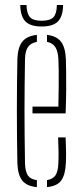

<svg xmlns="http://www.w3.org/2000/svg" viewBox="-20 -744 328 768"><path d="M49.5 -92Q48.5 -142.5 48 -194.8Q47.5 -247 47.5 -299.5Q47.5 -352 48 -404.2Q48.5 -456.5 49.5 -507Q51 -554 69 -577Q87 -600 127.5 -604.5V-576.5Q103 -572 92 -556Q81 -540 80 -509Q79 -448 78.5 -397.8Q78 -347.5 78 -300.5Q78 -253.5 78.5 -202.8Q79 -152 80 -90.5Q81 -56.5 92 -41.5Q103 -26.5 127.5 -23.5V4.5Q86 0.5 68.5 -22.5Q51 -45.5 49.5 -92ZM168 4.5V-23.5Q191.5 -27.5 201.8 -42.5Q212 -57.5 213.5 -90.5Q214.5 -112 214.2 -137.5Q214 -163 212.5 -194.5H242.5Q244 -164.5 244.2 -139Q244.5 -113.5 243.5 -92Q241.5 -45.5 225.2 -22.5Q209 0.5 168 4.5ZM110 -290.5V-317.5H213.5Q214.5 -359.5 214.8 -396.8Q215 -434 214.8 -462.8Q214.5 -491.5 213.5 -509Q211.5 -540 201 -556Q190.5 -572 168 -576.5V-604.5Q206.5 -600 224 -577.2Q241.5 -554.5 243.5 -507.5Q244 -490.5 244.5 -459.8Q245 -429 244.8 -386.2Q244.5 -343.5 242.5 -290.5ZM146.5 -638Q102 -638 82 -658Q62 -678 61 -724H86Q87 -689.5 100 -675.2Q113 -661 146.5 -661Q180.5 -661 193.8 -675.2Q207 -689.5 207.5 -724H232.5Q231.5 -678 211.5 -658Q191.5 -638 146.5 -638Z"/></svg>

Font: Big Shoulders Stencil Display ExtraLight
Style: Regular
Weight: 250
Designer: Patric King
Foundry: XO Type Co
Version: Version 2.001